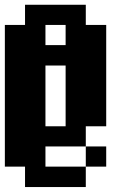

<svg xmlns="http://www.w3.org/2000/svg" viewBox="-20 -712 540 790"><path d="M167 -526.4H250V-609.4H167ZM167 -192.4H250V-442.4H167ZM0 -26.4V-609.4H83V-692.4H333V-609.4H417V-192.4H333V-109.4H167V-26.4H333V57.6H83V-26.4ZM333 -26.4V-109.4H417V-26.4Z"/></svg>

Font: KH Dot Dougenzaka 12
Style: Regular
Weight: 400
Designer: Original version for X68000 by Keitarou Hiraki (http://hp.vector.co.jp/authors/VA000874/) / TrueType conversion by Homem
Version: Version 1.00.20150527